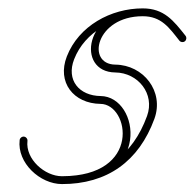

<svg xmlns="http://www.w3.org/2000/svg" viewBox="-20 -469 471 465"><path d="M325.6 -448.7C325.6 -448.7 325.6 -448.7 325.6 -448.7C248.5 -448.7 170.7 -406.4 141.9 -332.4C117.4 -269.6 158.2 -218.1 223.6 -217.4C293.4 -216.6 324 -42.2 130.1 -42.2C124.9 -42.2 120.6 -37.9 120.6 -32.7C120.6 -27.5 124.9 -23.2 130.1 -23.2C350.1 -23.2 318.4 -235.4 223.9 -236.4C171.7 -237 139.8 -275 159.6 -325.6C185.5 -392.2 256.3 -429.7 325.6 -429.7C330.8 -429.7 335.1 -434 335.1 -439.2C335.1 -444.4 330.8 -448.7 325.6 -448.7ZM429.3 -382.4C429.3 -382.4 429.3 -382.4 429.3 -382.4C400.5 -418.8 377.5 -448.7 325.6 -448.7C184.1 -448.7 163.1 -294.5 259.1 -293.5C314.3 -292.9 355.7 -241.8 336.1 -188C301.2 -92.1 231.7 -42.2 130.1 -42.2C88.4 -42.2 41.4 -83.6 46.5 -127.6C47.1 -132.8 43.4 -137.5 38.2 -138.1C32.9 -138.7 28.2 -135 27.6 -129.7C27.6 -129.7 27.6 -129.7 27.6 -129.7C21.2 -74.4 77 -23.2 130.1 -23.2C239.7 -23.2 316.3 -78.2 354 -181.4C378 -247.5 327.5 -311.8 259.3 -312.5C187.9 -313.3 212.1 -429.7 325.6 -429.7C370.8 -429.7 389.6 -402 414.4 -370.6C417.6 -366.5 423.6 -365.8 427.7 -369C431.8 -372.3 432.5 -378.3 429.3 -382.4Z"/></svg>

Font: FRB American Cursive Extralight
Style: Italic
Weight: 200
Italic angle: -25°
Version: Version 2.0;Modular Font Editor K font №1